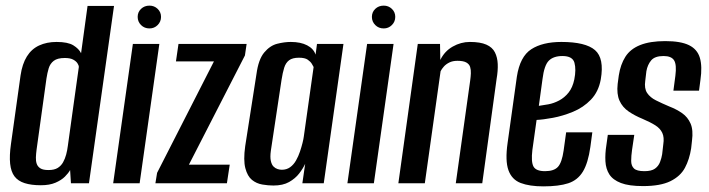

<svg xmlns="http://www.w3.org/2000/svg" viewBox="-20 -651 2520 682"><path d="M125 7Q91 7 67.5 -0.5Q44 -8 31.5 -24.5Q19 -41 16 -69.5Q13 -98 19 -140L53 -383Q59 -424 75.5 -450.5Q92 -477 119 -489.5Q146 -502 181 -502Q221 -502 240.5 -490Q260 -478 268 -462L291 -630H385L296 0H232L229 -47Q223 -36 210.5 -23.5Q198 -11 177 -2Q156 7 125 7ZM152 -47Q173 -47 185 -54.5Q197 -62 204 -74.5Q211 -87 215 -102Q219 -117 221 -133Q231 -204 240.5 -273.5Q250 -343 260 -413Q260 -419 255 -426.5Q250 -434 239.5 -439.5Q229 -445 210 -445Q184 -445 171 -435Q158 -425 153 -408.5Q148 -392 145 -372L110 -120Q108 -105 107.5 -92Q107 -79 110.5 -69Q114 -59 123.5 -53Q133 -47 152 -47Z M382 0 452 -495H546L476 0ZM511 -550Q493 -550 481 -562Q469 -574 469 -591Q469 -608 481 -619.5Q493 -631 511 -631Q528 -631 540 -619.5Q552 -608 552 -591Q552 -574 540 -562Q528 -550 511 -550Z M532 0 538 -37 740 -433H605L614 -495H856L850 -454L651 -66H796L786 0Z M951 8Q933 8 912 4.5Q891 1 875 -12Q859 -25 851.5 -53.5Q844 -82 851 -132L891 -388Q898 -440 918.5 -464.5Q939 -489 964.5 -495.5Q990 -502 1013 -502Q1048 -502 1071 -490Q1094 -478 1101 -457L1106 -495H1200L1130 0H1054L1064 -69Q1056 -52 1042.5 -34.5Q1029 -17 1007 -4.5Q985 8 951 8ZM981 -48Q998 -48 1010.5 -57Q1023 -66 1031.5 -81Q1040 -96 1045.5 -112.5Q1051 -129 1054.5 -143Q1058 -157 1059 -165L1094 -413Q1092 -417 1087.5 -424.5Q1083 -432 1073 -439Q1063 -446 1042 -446Q1019 -446 1007 -437Q995 -428 989.5 -410.5Q984 -393 980 -367L942 -115Q939 -93 942 -79.5Q945 -66 951.5 -59.5Q958 -53 966 -50.5Q974 -48 981 -48Z M1214 0 1284 -495H1378L1308 0ZM1343 -550Q1325 -550 1313 -562Q1301 -574 1301 -591Q1301 -608 1313 -619.5Q1325 -631 1343 -631Q1360 -631 1372 -619.5Q1384 -608 1384 -591Q1384 -574 1372 -562Q1360 -550 1343 -550Z M1395 0 1464 -495H1543L1544 -438Q1559 -469 1588 -485.5Q1617 -502 1649 -502Q1686 -502 1707.5 -492.5Q1729 -483 1738 -465Q1747 -447 1748 -423.5Q1749 -400 1744 -371L1693 0H1599L1650 -364Q1652 -378 1652.5 -390.5Q1653 -403 1650 -413Q1647 -423 1636.5 -429Q1626 -435 1605 -435Q1588 -435 1576 -429Q1564 -423 1556.5 -414.5Q1549 -406 1545 -398L1489 0Z M1910 11Q1861 11 1829.5 -1Q1798 -13 1786 -46.5Q1774 -80 1783 -143L1816 -379Q1827 -450 1867 -476Q1907 -502 1974 -502Q2060 -502 2093.5 -473Q2127 -444 2114 -369Q2106 -325 2079 -297Q2052 -269 2015.5 -254Q1979 -239 1944 -232.5Q1909 -226 1886 -225L1871 -118Q1866 -76 1875 -59.5Q1884 -43 1916 -43Q1948 -43 1962 -58.5Q1976 -74 1982 -116L1991 -181H2084L2077 -129Q2069 -72 2050.5 -41.5Q2032 -11 1998.5 0Q1965 11 1910 11ZM1894 -275Q1909 -277 1928 -280.5Q1947 -284 1966 -294Q1985 -304 1999.5 -322Q2014 -340 2020 -369Q2027 -404 2020.5 -428Q2014 -452 1978 -452Q1946 -452 1929.5 -435.5Q1913 -419 1907 -370Z M2264 10Q2214 10 2185.5 -1Q2157 -12 2144.5 -31.5Q2132 -51 2130.5 -78Q2129 -105 2134 -136L2139 -172H2233L2225 -118Q2222 -97 2222 -79.5Q2222 -62 2232 -52.5Q2242 -43 2269 -43Q2294 -43 2306.5 -52Q2319 -61 2324.5 -75.5Q2330 -90 2332 -103L2336 -138Q2340 -163 2332.5 -179Q2325 -195 2307.5 -206Q2290 -217 2262 -229Q2235 -240 2213 -255Q2191 -270 2180.5 -293.5Q2170 -317 2174 -353L2178 -383Q2184 -422 2201.5 -449.5Q2219 -477 2254 -491Q2289 -505 2343 -505Q2398 -505 2427.5 -490.5Q2457 -476 2466 -445.5Q2475 -415 2468 -367L2463 -329H2372L2379 -382Q2384 -421 2374.5 -436.5Q2365 -452 2337 -452Q2306 -452 2293 -436.5Q2280 -421 2276 -398L2272 -364Q2268 -337 2278.5 -321Q2289 -305 2310 -294.5Q2331 -284 2357 -273Q2383 -263 2403 -249Q2423 -235 2433 -212Q2443 -189 2438 -151L2435 -124Q2429 -85 2413 -55Q2397 -25 2361.5 -7.5Q2326 10 2264 10Z"/></svg>

Font: Alumni Sans Thin SemiBold
Style: Italic
Weight: 600
Italic angle: -8°
Version: Version 1.016